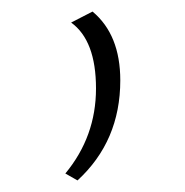

<svg xmlns="http://www.w3.org/2000/svg" viewBox="-20 -136 320 332"><path d="M114 176 93 164Q146 100 146 17Q146 -66 103 -97L140 -116Q188 -76 188 3Q188 108 114 176Z"/></svg>

Font: EauTestText Light
Style: Regular
Weight: 300
Designer: Christian Thalmann (Catharsis Fonts)
Version: Version 0.001;PS 000.001;hotconv 1.0.88;makeotf.lib2.5.64775